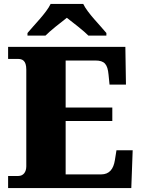

<svg xmlns="http://www.w3.org/2000/svg" viewBox="-20 -951 715 971"><path d="M119 -784V-771H210C231 -793 288 -838 318 -861C348 -838 406 -793 427 -771H518V-784C487 -822 422 -886 401 -931H236C215 -886 150 -822 119 -784ZM21 0H644L651 -191H569L561 -141C554 -97 534 -69 491 -69H312V-339H548V-407H312V-645H462C509 -645 524 -626 529 -573L534 -523H617L614 -714H21V-653H70C92 -653 113 -646 113 -599V-110C113 -82 99 -61 72 -61H21Z"/></svg>

Font: Noto Serif Malayalam Black
Style: Regular
Weight: 900
Designer: Indian type Foundry, Jelle Bosma, Monotype Design Team
Foundry: Monotype Imaging Inc.
Version: Version 2.104